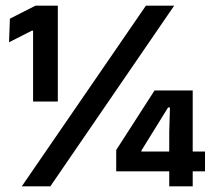

<svg xmlns="http://www.w3.org/2000/svg" viewBox="-20 -659 754 679"><path d="M97 -300V-550.5H92.5L12 -509.5L15 -593L105.5 -639H184.5V-300ZM57 0 496 -639H596L158 0ZM578.5 0V-191.5L581 -279H574.5L480 -126.5V-98.5L440.5 -123H705V-53H391V-128.5L526.5 -339H661.5V0Z"/></svg>

Font: Anek Bangla SemiBold
Style: Regular
Weight: 600
Designer: Sulekha Rajkumar (Bangla), Yesha Goshar (Latin)
Foundry: Ek Type
Version: Version 1.003